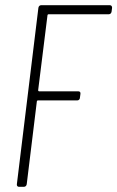

<svg xmlns="http://www.w3.org/2000/svg" viewBox="-20 -720 452 740"><path d="M410 -675 412 -690C412 -696 409 -700 403 -700H139C133 -700 129 -696 128 -690L45 -10C44 -4 48 0 53 0H72C78 0 82 -4 83 -10L122 -329C122 -331 124 -333 126 -333H278C283 -333 288 -337 288 -343L290 -358C291 -364 288 -368 282 -368H131C129 -368 127 -370 127 -372L163 -661C163 -663 165 -665 167 -665H399C405 -665 409 -669 410 -675Z"/></svg>

Font: Barlow Condensed ExtraLight
Style: Italic
Weight: 275
Width: 3
Italic angle: -7°
Designer: Jeremy Tribby
Foundry: Tribby Type
Version: Version 1.422;hotconv 1.0.109;makeotfexe 2.5.65596